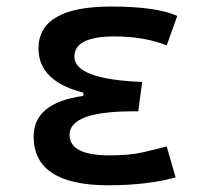

<svg xmlns="http://www.w3.org/2000/svg" viewBox="-20 -547 626 577"><path d="M305.7 9.8Q81.1 9.8 81.1 -136.7Q81.1 -238.3 230.5 -258.8V-268.6Q95.7 -302.7 95.7 -401.4Q95.7 -527.3 313.5 -527.3Q451.7 -527.3 512.7 -499L481 -410.6Q413.6 -437.5 324.2 -437.5Q203.6 -437.5 203.6 -377Q203.6 -308.6 407.2 -300.8L395.5 -212.4H379.9Q189 -212.4 189 -141.6Q189 -80.1 309.6 -80.1Q370.1 -80.1 409.9 -89.4Q449.7 -98.6 481 -106.9L507.8 -13.7Q468.8 -2.9 417.7 3.4Q366.7 9.8 305.7 9.8Z"/></svg>

Font: Caskaydia Cove
Style: Regular
Weight: 400
Monospace: yes
Designer: Aaron Bell
Foundry: Saja Typeworks
Version: Version 4.300; ttfautohint (v1.8.3)